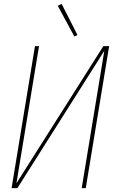

<svg xmlns="http://www.w3.org/2000/svg" viewBox="-20 -974 616 994"><path d="M40 0H70L520 -711L403 0H424L545 -735H515L65 -25L182 -735H161ZM365 -785 381 -793 299 -954 279 -944Z"/></svg>

Font: Iosevka Sparkle Thin Oblique
Style: Regular
Weight: 100
Italic angle: -9°
Designer: Belleve Invis
Foundry: Belleve Invis
Version: Version 4.5.0; ttfautohint (v1.8.3)